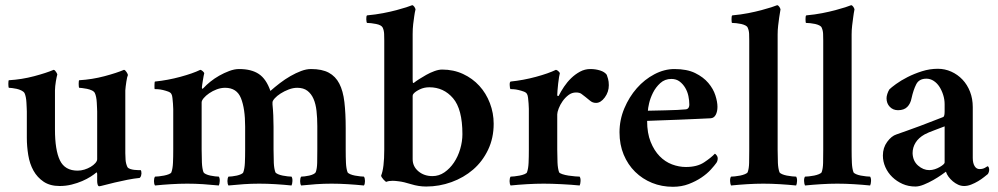

<svg xmlns="http://www.w3.org/2000/svg" viewBox="-20 -708 3829 737"><path d="M353 -280Q353 -284 352.5 -293.5Q352 -303 351.5 -314Q351 -325 349 -335Q347 -345 344 -351Q341 -357 332.5 -361Q324 -365 314 -367Q304 -369 295.5 -370Q287 -371 284 -371Q283 -372 282.5 -376.5Q282 -381 282 -386Q282 -391 282.5 -395.5Q283 -400 284 -400Q334 -403 381 -415.5Q428 -428 456 -440Q461 -439 466 -431Q471 -423 471 -420Q468 -414 465 -394.5Q462 -375 461 -361V-305V-120Q461 -109 462 -94.5Q463 -80 469 -67Q472 -62 479.5 -59.5Q487 -57 495 -56Q503 -55 510 -55Q517 -55 520 -55Q523 -52 523 -42Q523 -39 521.5 -33.5Q520 -28 516 -25Q495 -23 469.5 -18Q444 -13 421 -7.5Q398 -2 381 2.5Q364 7 361 7Q357 7 355 1Q353 -5 353 -13V-41Q353 -43 352 -45Q351 -47 350 -46Q342 -39 328 -30Q314 -21 295.5 -13Q277 -5 255 0.5Q233 6 209 6Q172 6 147.5 -10.5Q123 -27 108.5 -53Q94 -79 88.5 -112.5Q83 -146 83 -179V-280Q83 -284 82.5 -293.5Q82 -303 81.5 -314Q81 -325 79 -335Q77 -345 74 -351Q70 -357 61.5 -361Q53 -365 44 -367Q35 -369 26.5 -370Q18 -371 14 -371Q13 -372 12.5 -376.5Q12 -381 12 -386Q12 -391 12.5 -395.5Q13 -400 14 -400Q64 -403 111 -415.5Q158 -428 186 -440Q191 -439 195.5 -431.5Q200 -424 200 -422Q199 -419 197.5 -412Q196 -405 194.5 -396Q193 -387 192 -377.5Q191 -368 191 -361V-306V-211Q191 -132 210 -92.5Q229 -53 278 -53Q291 -53 304 -57Q317 -61 328 -67.5Q339 -74 346 -82Q353 -90 353 -97Z M898 -443Q945 -443 973.5 -424Q1002 -405 1018 -359Q1035 -374 1054.5 -389Q1074 -404 1095 -416Q1116 -428 1136 -435.5Q1156 -443 1174 -443Q1216 -443 1242 -429Q1268 -415 1282.5 -387Q1297 -359 1302 -316Q1307 -273 1307 -216V-133Q1307 -104 1308 -82.5Q1309 -61 1314 -47Q1316 -43 1324 -39.5Q1332 -36 1342.5 -34Q1353 -32 1363 -31Q1373 -30 1377 -30Q1381 -24 1381 -13Q1381 -2 1377 4Q1347 1 1315 -1Q1283 -3 1253 -3Q1222 -3 1193.5 -1Q1165 1 1136 4Q1132 -2 1132 -13Q1132 -24 1136 -30Q1141 -30 1149.5 -31Q1158 -32 1167 -34Q1176 -36 1183 -39.5Q1190 -43 1192 -47Q1197 -61 1197.5 -83Q1198 -105 1198 -134V-224Q1198 -255 1195 -282Q1192 -309 1183.5 -328.5Q1175 -348 1160 -359.5Q1145 -371 1121 -371Q1105 -371 1088 -364.5Q1071 -358 1057 -349Q1043 -340 1034.5 -330.5Q1026 -321 1026 -315V-307Q1028 -288 1029 -265.5Q1030 -243 1030 -221V-134Q1030 -105 1031 -83Q1032 -61 1037 -47Q1039 -43 1047 -39.5Q1055 -36 1065 -34Q1075 -32 1084.5 -31Q1094 -30 1099 -30Q1103 -24 1102.5 -13Q1102 -2 1099 4Q1070 1 1038 -1Q1006 -3 975 -3Q944 -3 915.5 -1Q887 1 857 4Q853 -2 853 -13Q853 -24 857 -30Q862 -30 871 -31Q880 -32 889 -34Q898 -36 905.5 -39.5Q913 -43 914 -47Q919 -61 920 -83Q921 -105 921 -134V-222Q921 -291 905 -331Q889 -371 844 -371Q828 -371 812 -365Q796 -359 783 -350Q770 -341 762 -331.5Q754 -322 754 -315V-134Q754 -108 755 -84.5Q756 -61 761 -47Q763 -43 770.5 -39.5Q778 -36 787.5 -34Q797 -32 806 -31Q815 -30 820 -30Q824 -24 823.5 -13Q823 -2 820 4Q790 1 760 -1Q730 -3 699 -3Q669 -3 636.5 -1Q604 1 575 4Q571 -2 571 -13Q571 -24 575 -30Q580 -30 589.5 -31Q599 -32 609.5 -34Q620 -36 628.5 -39.5Q637 -43 638 -47Q643 -61 644 -83Q645 -105 645 -134V-275Q645 -279 645 -289Q645 -299 644 -310Q643 -321 642 -331.5Q641 -342 638 -347Q635 -353 625.5 -356.5Q616 -360 605.5 -362.5Q595 -365 586 -365.5Q577 -366 574 -366Q573 -367 573 -371.5Q573 -376 573 -381.5Q573 -387 573.5 -391Q574 -395 575 -395Q624 -400 672 -413Q720 -426 749 -440Q754 -439 759 -434Q764 -429 764 -427Q763 -424 761.5 -415.5Q760 -407 758.5 -398Q757 -389 756 -381.5Q755 -374 755 -372Q755 -368 757 -367Q758 -367 762 -371Q772 -382 787.5 -394.5Q803 -407 821.5 -417.5Q840 -428 860 -435.5Q880 -443 898 -443Z M1628 -373Q1608 -373 1591.5 -365Q1575 -357 1568 -349Q1564 -345 1564 -340V-97Q1564 -69 1586 -50.5Q1608 -32 1640 -32Q1665 -32 1686 -46.5Q1707 -61 1722.5 -84Q1738 -107 1746.5 -136Q1755 -165 1755 -193Q1755 -289 1719 -331Q1683 -373 1628 -373ZM1677 -441Q1721 -441 1757.5 -424Q1794 -407 1820 -378.5Q1846 -350 1860.5 -312Q1875 -274 1875 -233Q1875 -178 1853.5 -133Q1832 -88 1796 -57Q1760 -26 1713 -9Q1666 8 1616 8Q1587 8 1558 -1Q1529 -10 1511 -12Q1504 -13 1498 -13.5Q1492 -14 1487 -14Q1472 -14 1463 -10Q1460 -10 1451.5 -19.5Q1443 -29 1443 -34Q1455 -63 1455 -134V-553Q1455 -564 1454.5 -577.5Q1454 -591 1449 -602Q1444 -612 1423.5 -616Q1403 -620 1389 -620Q1388 -620 1387 -624.5Q1386 -629 1386 -634Q1386 -639 1386.5 -643.5Q1387 -648 1389 -649Q1422 -652 1450.5 -657.5Q1479 -663 1501.5 -669Q1524 -675 1539.5 -680Q1555 -685 1562 -688Q1566 -688 1570 -682.5Q1574 -677 1575 -672Q1572 -660 1570 -645Q1568 -632 1566 -615Q1564 -598 1564 -577V-403Q1564 -399 1564.5 -393Q1565 -387 1570 -391Q1576 -396 1588.5 -404Q1601 -412 1616 -420.5Q1631 -429 1647.5 -435Q1664 -441 1677 -441Z M2246 -443Q2266 -443 2283.5 -437.5Q2301 -432 2309 -421Q2311 -416 2314 -405.5Q2317 -395 2317 -381Q2317 -355 2301.5 -334Q2286 -313 2268 -313Q2255 -313 2245.5 -321Q2236 -329 2227 -336Q2219 -342 2212 -347.5Q2205 -353 2191 -353Q2175 -353 2162 -343Q2149 -333 2139.5 -319.5Q2130 -306 2124.5 -291.5Q2119 -277 2119 -269V-134Q2119 -108 2120 -84.5Q2121 -61 2126 -47Q2128 -43 2138.5 -39.5Q2149 -36 2162 -34Q2175 -32 2187.5 -31Q2200 -30 2205 -30Q2209 -24 2208.5 -13Q2208 -2 2205 4Q2175 1 2136 -1Q2097 -3 2067 -3Q2036 -3 2002.5 -1Q1969 1 1940 4Q1936 -2 1936 -13Q1936 -24 1940 -30Q1945 -30 1954.5 -31Q1964 -32 1974.5 -34Q1985 -36 1993.5 -39.5Q2002 -43 2003 -47Q2008 -61 2009 -83Q2010 -105 2010 -134V-277Q2010 -281 2010 -290.5Q2010 -300 2009 -311Q2008 -322 2007 -332Q2006 -342 2003 -347Q2000 -353 1990.5 -356.5Q1981 -360 1970.5 -362.5Q1960 -365 1951 -365.5Q1942 -366 1939 -366Q1937 -370 1936.5 -381.5Q1936 -393 1940 -395Q1989 -400 2037 -413Q2085 -426 2114 -440Q2119 -439 2124 -434Q2129 -429 2129 -427Q2128 -424 2126 -412.5Q2124 -401 2122.5 -387Q2121 -373 2120 -360.5Q2119 -348 2119 -343Q2119 -340 2121.5 -339.5Q2124 -339 2125 -341Q2133 -357 2145 -375Q2157 -393 2172.5 -408Q2188 -423 2206.5 -433Q2225 -443 2246 -443Z M2557 -405Q2532 -405 2514.5 -389Q2497 -373 2486.5 -352Q2476 -331 2471.5 -311Q2467 -291 2467 -283Q2470 -283 2490 -283.5Q2510 -284 2534 -284.5Q2558 -285 2580 -286Q2602 -287 2609 -288Q2626 -288 2626 -307Q2626 -322 2622.5 -339Q2619 -356 2610.5 -370.5Q2602 -385 2589 -395Q2576 -405 2557 -405ZM2569 -443Q2617 -443 2648.5 -427.5Q2680 -412 2699 -389.5Q2718 -367 2726 -342Q2734 -317 2734 -298Q2734 -280 2727.5 -267.5Q2721 -255 2708 -254Q2688 -253 2654.5 -251.5Q2621 -250 2585 -248.5Q2549 -247 2516 -246Q2483 -245 2464 -244Q2464 -197 2477.5 -163.5Q2491 -130 2512 -108.5Q2533 -87 2559.5 -77Q2586 -67 2613 -67Q2656 -67 2683 -85Q2710 -103 2724 -118Q2727 -117 2731 -111.5Q2735 -106 2735 -101Q2735 -90 2730 -83Q2723 -73 2708.5 -57Q2694 -41 2672.5 -26.5Q2651 -12 2623.5 -1.5Q2596 9 2563 9Q2520 9 2483 -6Q2446 -21 2418 -48.5Q2390 -76 2374 -114.5Q2358 -153 2358 -200Q2358 -248 2376.5 -292Q2395 -336 2424.5 -369.5Q2454 -403 2492 -423Q2530 -443 2569 -443Z M2856 -553Q2856 -565 2855.5 -578Q2855 -591 2850 -602Q2848 -607 2841 -610.5Q2834 -614 2825 -616Q2816 -618 2806.5 -619Q2797 -620 2790 -620Q2789 -620 2788.5 -624.5Q2788 -629 2788 -634Q2788 -639 2788.5 -643.5Q2789 -648 2791 -649Q2824 -652 2852 -657.5Q2880 -663 2902.5 -669Q2925 -675 2940.5 -680Q2956 -685 2963 -688Q2967 -688 2971 -682.5Q2975 -677 2976 -672Q2973 -657 2971 -641Q2969 -627 2967 -610Q2965 -593 2965 -576V-133Q2965 -104 2966 -82.5Q2967 -61 2972 -47Q2974 -43 2982 -39.5Q2990 -36 3000.5 -34Q3011 -32 3021 -31Q3031 -30 3036 -30Q3040 -24 3039.5 -13Q3039 -2 3036 4Q3006 1 2973.5 -1Q2941 -3 2910 -3Q2880 -3 2848 -1Q2816 1 2786 4Q2783 -2 2782.5 -13Q2782 -24 2786 -30Q2791 -30 2801 -31Q2811 -32 2821 -34Q2831 -36 2839.5 -39.5Q2848 -43 2850 -47Q2855 -61 2855.5 -82.5Q2856 -104 2856 -133Z M3140 -553Q3140 -565 3139.5 -578Q3139 -591 3134 -602Q3132 -607 3125 -610.5Q3118 -614 3109 -616Q3100 -618 3090.5 -619Q3081 -620 3074 -620Q3073 -620 3072.5 -624.5Q3072 -629 3072 -634Q3072 -639 3072.5 -643.5Q3073 -648 3075 -649Q3108 -652 3136 -657.5Q3164 -663 3186.5 -669Q3209 -675 3224.5 -680Q3240 -685 3247 -688Q3251 -688 3255 -682.5Q3259 -677 3260 -672Q3257 -657 3255 -641Q3253 -627 3251 -610Q3249 -593 3249 -576V-133Q3249 -104 3250 -82.5Q3251 -61 3256 -47Q3258 -43 3266 -39.5Q3274 -36 3284.5 -34Q3295 -32 3305 -31Q3315 -30 3320 -30Q3324 -24 3323.5 -13Q3323 -2 3320 4Q3290 1 3257.5 -1Q3225 -3 3194 -3Q3164 -3 3132 -1Q3100 1 3070 4Q3067 -2 3066.5 -13Q3066 -24 3070 -30Q3075 -30 3085 -31Q3095 -32 3105 -34Q3115 -36 3123.5 -39.5Q3132 -43 3134 -47Q3139 -61 3139.5 -82.5Q3140 -104 3140 -133Z M3547 -55Q3558 -55 3568.5 -58.5Q3579 -62 3587.5 -67Q3596 -72 3601 -76.5Q3606 -81 3606 -84V-223Q3589 -216 3566.5 -208Q3544 -200 3529 -192Q3506 -179 3494.5 -160.5Q3483 -142 3483 -120Q3484 -90 3504 -72.5Q3524 -55 3547 -55ZM3494 8Q3467 8 3444.5 -2Q3422 -12 3405 -28.5Q3388 -45 3378.5 -66.5Q3369 -88 3369 -111Q3369 -141 3385.5 -163.5Q3402 -186 3421 -192Q3438 -198 3462 -206.5Q3486 -215 3511.5 -224.5Q3537 -234 3561 -243.5Q3585 -253 3601 -259Q3604 -261 3605 -267Q3606 -273 3606 -281V-308Q3606 -326 3600.5 -343.5Q3595 -361 3586 -375Q3577 -389 3564 -397.5Q3551 -406 3536 -406Q3508 -406 3497 -384.5Q3486 -363 3479 -331Q3475 -310 3462.5 -297.5Q3450 -285 3427 -285Q3408 -285 3395.5 -298Q3383 -311 3383 -331Q3383 -338 3386 -347.5Q3389 -357 3394 -365Q3401 -372 3419.5 -385.5Q3438 -399 3463.5 -412Q3489 -425 3519 -434.5Q3549 -444 3580 -444Q3607 -444 3631.5 -433Q3656 -422 3674.5 -402.5Q3693 -383 3703.5 -356Q3714 -329 3714 -297V-102Q3714 -82 3721 -70.5Q3728 -59 3740 -59Q3752 -59 3760 -63.5Q3768 -68 3771 -70Q3774 -69 3775.5 -65Q3777 -61 3777 -57Q3777 -48 3772 -40Q3767 -36 3757 -28Q3747 -20 3734.5 -12.5Q3722 -5 3708 0.5Q3694 6 3681 6Q3669 6 3658 1Q3647 -4 3637.5 -12Q3628 -20 3621 -29.5Q3614 -39 3611 -49Q3607 -46 3593.5 -36.5Q3580 -27 3562.5 -17Q3545 -7 3526.5 0.5Q3508 8 3494 8Z"/></svg>

Font: Vermiglione SemiBold
Style: Regular
Weight: 600
Version: Version 1.000